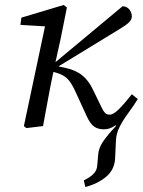

<svg xmlns="http://www.w3.org/2000/svg" viewBox="-20 -507 574 772"><path d="M86 8 76 0 161 -401 62 -407 66 -436 236 -487 249 -477 224 -352 203 -257 473 -482Q490 -481 500 -469Q510 -457 510 -441Q510 -428 498 -416.5Q486 -405 459 -389L215 -240L239 -235Q283 -226 310 -204.5Q337 -183 354 -146L389 -74Q395 -61 402 -53.5Q409 -46 421 -46Q436 -46 458.5 -68.5Q481 -91 510 -128L534 -109Q517 -81 496.5 -53.5Q476 -26 461.5 2Q447 30 446 61L443 128Q441 175 407 203.5Q373 232 323 245L317 218Q341 207 355.5 192.5Q370 178 371 158L375 113Q377 88 394.5 62Q412 36 447 -1L444 -3Q422 13 398 13Q374 13 358.5 2Q343 -9 329 -39L285 -135Q267 -175 251 -190.5Q235 -206 208 -214L195 -218L193 -210Q182 -158 172.5 -105.5Q163 -53 153 0Z"/></svg>

Font: Source Serif Pro
Style: Italic
Weight: 400
Italic angle: -12°
Designer: Frank Grießhammer
Foundry: Adobe Systems Incorporated
Version: Version 3.001;hotconv 1.0.111;makeotfexe 2.5.65597